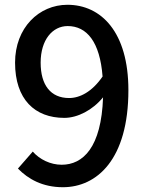

<svg xmlns="http://www.w3.org/2000/svg" viewBox="-20 -770 610 803"><path d="M269 -360C192 -360 150 -414 150 -508C150 -604 200 -661 263 -661C343 -661 398 -595 409 -450C365 -386 314 -360 269 -360ZM55 -65C98 -21 158 13 243 13C385 13 517 -103 517 -393C517 -636 403 -750 262 -750C143 -750 43 -654 43 -508C43 -354 126 -277 249 -277C305 -277 368 -310 411 -363C404 -153 327 -81 238 -81C191 -81 146 -103 117 -136Z"/></svg>

Font: Source Han Sans KR Medium
Style: Regular
Weight: 500
Designer: Ryoko NISHIZUKA (kana & ideographs); Paul D. Hunt (Latin, Greek & Cyrillic); Wenlong ZHANG (bopomofo); Sandoll Communica
Foundry: Adobe Systems Incorporated
Version: Version 1.001;PS 1.001;hotconv 1.0.78;makeotf.lib2.5.61930